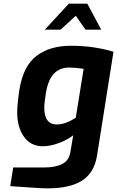

<svg xmlns="http://www.w3.org/2000/svg" viewBox="-20 -793 640 1049"><path d="M36 224 52 122H221Q284 122 321 102.5Q358 83 365 35L380 -54Q349 -29 302 -11.5Q255 6 214 6Q147 6 110.5 -46.5Q74 -99 74 -178Q74 -223 86 -303Q107 -433 180 -488Q253 -543 367 -543Q436 -543 496.5 -533.5Q557 -524 600 -510L510 58Q495 151 428.5 193.5Q362 236 242 236Q208 236 169 233ZM394 -150 437 -417Q391 -424 358 -424Q307 -424 275 -391Q243 -358 231 -286Q222 -233 222 -203Q222 -158 239.5 -135.5Q257 -113 289 -113Q338 -113 394 -150ZM356 -773H457L533 -631H447L394 -707L311 -631H225Z"/></svg>

Font: Exo
Style: Bold Italic
Weight: 700
Italic angle: -9°
Designer: Natanael Gama
Foundry: Natanael Gama
Version: Version 1.500; ttfautohint (v1.6)